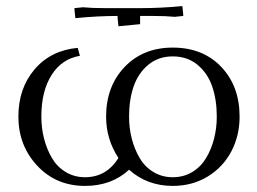

<svg xmlns="http://www.w3.org/2000/svg" viewBox="-20 -610 853 637"><path d="M41 -223.1Q41 -316.9 94.7 -379.9Q148.4 -442.9 237.8 -451.2L245.1 -424.8Q185.5 -415 151.4 -361.6Q117.2 -308.1 117.2 -223.1Q117.2 -185.1 126.2 -149.9Q135.3 -114.7 152.3 -85.7Q169.4 -56.6 198 -39.3Q226.6 -22 262.2 -22Q333 -22 373 -85.9Q332 -147.9 332 -223.1Q332 -323.2 393.3 -387.7Q454.6 -452.1 553.2 -452.1Q652.8 -452.1 713.9 -388.2Q774.9 -324.2 774.9 -223.1Q774.9 -160.2 747.6 -107.9Q720.2 -55.7 669.2 -24.4Q618.2 6.8 553.2 6.8Q468.3 6.8 408.2 -46.9Q350.1 6.8 262.2 6.8Q166 6.8 103.5 -60.3Q41 -127.4 41 -223.1ZM227.1 -578.1V-583L254.9 -585.9Q284.7 -583 329.1 -583H444.8Q514.6 -583 585 -589.8L587.9 -562V-557.1L560.1 -554.2Q530.3 -557.1 485.8 -557.1H444.8V-529.8L373 -522.9L370.1 -550.8V-557.1Q305.2 -557.1 230 -549.8ZM408.2 -223.1Q408.2 -185.1 417.2 -149.9Q426.3 -114.7 443.4 -85.7Q460.4 -56.6 489 -39.3Q517.6 -22 553.2 -22Q589.4 -22 617.9 -39.3Q646.5 -56.6 663.8 -85.7Q681.2 -114.7 690.2 -149.9Q699.2 -185.1 699.2 -223.1Q699.2 -278.8 684.1 -323Q668.9 -367.2 635.3 -395Q601.6 -422.9 553.2 -422.9Q505.4 -422.9 471.9 -395Q438.5 -367.2 423.3 -323Q408.2 -278.8 408.2 -223.1Z"/></svg>

Font: Dihjauti S
Style: Regular
Weight: 400
Designer: T. Christopher White
Version: Version 3.0.0